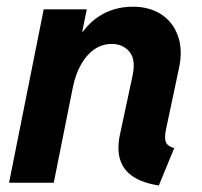

<svg xmlns="http://www.w3.org/2000/svg" viewBox="-20 -551 610 579"><path d="M459 8.3Q410.6 1 381.6 -18.3Q352.5 -37.6 342.5 -68.8Q332.5 -100.1 341.3 -143.1L379.9 -323.7Q390.1 -372.1 370.1 -395.3Q350.1 -418.5 316.9 -418.5Q288.6 -418.5 265.1 -402.6Q241.7 -386.7 224.9 -357.4Q208 -328.1 199.7 -287.6L142.1 0H7.3L111.8 -522.9H241.7L228 -455.6H247.1L202.6 -408.7Q231 -470.2 276.6 -500.5Q322.3 -530.8 380.4 -530.8Q430.7 -530.8 466.3 -507.6Q502 -484.4 516.8 -442.1Q531.7 -399.9 519.5 -344.2L481.4 -164.6Q474.6 -133.8 480.7 -121.3Q486.8 -108.9 505.4 -104.5Z"/></svg>

Font: Reddit Sans
Style: Bold Italic
Weight: 700
Italic angle: -11.25°
Designer: Stephen Hutchings
Version: Version 1.013